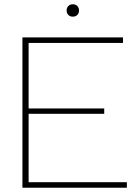

<svg xmlns="http://www.w3.org/2000/svg" viewBox="-20 -879 633 899"><path d="M85 0V-704H556V-678H114V-371H468V-346H114V-26H574V0ZM321 -859Q334 -859 342 -851Q350 -843 350 -830Q350 -817 342 -809Q334 -801 321 -801Q308 -801 300 -809Q292 -817 292 -830Q292 -843 300 -851Q308 -859 321 -859Z"/></svg>

Font: Prodigy Sans ExtraLight
Style: Regular
Weight: 200
Designer: Wei Huang
Foundry: Wei Huang
Version: Version 1.003; ttfautohint (v1.8.3)